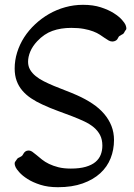

<svg xmlns="http://www.w3.org/2000/svg" viewBox="-20 -718 560 805"><path d="M506.3 -613.8Q509.8 -604 509.8 -599.6Q509.8 -594.2 507.1 -591.8Q504.4 -589.4 501.5 -583Q499 -577.6 495.4 -575.4Q491.7 -573.2 488 -571.3Q484.4 -569.3 481 -567.1Q477.5 -564.9 475.6 -560.1Q472.2 -551.8 465.6 -547.9Q459 -543.9 451.2 -543.9Q443.4 -543.9 435.8 -548.1Q428.2 -552.2 419.2 -558.6Q410.2 -564.9 398.7 -572.5Q387.2 -580.1 370.6 -586.4Q354 -592.8 331.5 -596.9Q309.1 -601.1 278.8 -601.1Q234.9 -601.1 200 -588.6Q165 -576.2 135.7 -544.9Q116.2 -523.9 106.9 -501.7Q97.7 -479.5 97.7 -459Q97.7 -440.4 106.2 -425.8Q114.7 -411.1 129.4 -399.2Q144 -387.2 163.8 -377.2Q183.6 -367.2 206.3 -357.7Q229 -348.1 253.7 -338.9Q278.3 -329.6 302.7 -318.8Q338.9 -302.7 367.7 -283.4Q396.5 -264.2 416.5 -240.7Q436.5 -217.3 447.3 -189.9Q458 -162.6 458 -130.9Q458 -90.3 443.8 -54.4Q429.7 -18.6 400.4 8.3Q371.1 35.2 326.9 51Q282.7 66.9 222.7 66.9Q180.7 66.9 148.9 56.6Q117.2 46.4 95.5 32.5Q73.7 18.6 61.3 4.6Q48.8 -9.3 45.4 -17.1Q43 -22.5 42.2 -26.1Q41.5 -29.8 41.5 -32.2Q41.5 -37.6 43.7 -40Q45.9 -42.5 51.3 -50.8Q53.2 -54.2 56.6 -55.9Q60.1 -57.6 63.7 -59.3Q67.4 -61 70.8 -63.5Q74.2 -65.9 76.7 -70.8Q84.5 -86.9 99.6 -86.9Q107.9 -86.9 116 -81.3Q124 -75.7 133.8 -67.4Q143.6 -59.1 156 -49.1Q168.5 -39.1 185.5 -30.8Q202.6 -22.5 224.9 -16.8Q247.1 -11.2 276.9 -11.2Q314 -11.2 339.4 -18.6Q364.7 -25.9 380.1 -38.8Q395.5 -51.8 402.3 -69.3Q409.2 -86.9 409.2 -107.4Q409.2 -132.8 399.7 -151.4Q390.1 -169.9 373.3 -184.1Q356.4 -198.2 333 -209.2Q309.6 -220.2 281.5 -231Q253.4 -241.7 221.9 -253.2Q190.4 -264.6 157.7 -279.8Q131.8 -291.5 110.4 -305.9Q88.9 -320.3 73.5 -338.4Q58.1 -356.4 49.8 -379.2Q41.5 -401.9 41.5 -430.7Q41.5 -465.3 52 -498.8Q62.5 -532.2 81.5 -561.8Q100.6 -591.3 127.2 -616.2Q153.8 -641.1 185.5 -659.4Q217.3 -677.7 253.4 -687.7Q289.6 -697.8 328.1 -697.8Q370.6 -697.8 402.8 -687.3Q435.1 -676.8 457 -662.8Q479 -648.9 491.2 -635Q503.4 -621.1 506.3 -613.8Z"/></svg>

Font: Engagement
Style: Regular
Weight: 400
Designer: Astigmatic (AOETI)
Foundry: Astigmatic (AOETI)
Version: Version 1.000